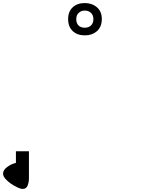

<svg xmlns="http://www.w3.org/2000/svg" viewBox="-189 -1015 940 1254"><path d="M-41 219Q-53 219 -74 209.5Q-95 200 -117 185Q-139 170 -154 152.5Q-169 135 -169 119Q-169 96 -142.5 76Q-116 56 -85 49V-27H0V151Q0 174 -8.5 196.5Q-17 219 -41 219ZM365 -784Q316 -784 286 -812Q256 -840 256 -890Q256 -940 286 -967.5Q316 -995 365 -995Q412 -995 444 -967.5Q476 -940 476 -891Q476 -840 444.5 -812Q413 -784 365 -784ZM365 -834Q390 -834 405.5 -849Q421 -864 421 -890Q421 -916 405 -931Q389 -946 365 -946Q341 -946 325 -931Q309 -916 309 -890Q309 -864 323.5 -849Q338 -834 365 -834Z"/></svg>

Font: Noto Sans Sharada
Style: Regular
Weight: 400
Designer: Monotype Design Team
Foundry: Monotype Imaging Inc.
Version: Version 2.006; ttfautohint (v1.8.4.7-5d5b)